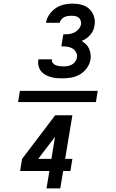

<svg xmlns="http://www.w3.org/2000/svg" viewBox="-20 -873 640 1061"><path d="M80 -309 90 -371H520L510 -309ZM325 -440Q308 -440 291.5 -441.5Q275 -443 259.5 -447.5Q244 -452 230 -460Q216 -468 206.5 -480Q197 -492 193 -508Q189 -524 192 -541V-545H267V-544Q265 -533 272 -524.5Q279 -516 288.5 -512.5Q298 -509 309 -507.5Q320 -506 330 -506Q342 -506 354 -508Q366 -510 377 -516Q388 -522 395.5 -532Q403 -542 405 -554Q408 -570 400.5 -584Q393 -598 380 -605.5Q367 -613 351 -615Q335 -617 319 -617L330 -683Q344 -683 359.5 -684.5Q375 -686 389 -692.5Q403 -699 414 -711.5Q425 -724 428 -739Q429 -749 426 -759Q423 -769 415 -775.5Q407 -782 396 -784Q385 -786 375 -786Q365 -786 355 -784.5Q345 -783 335.5 -778.5Q326 -774 319 -765.5Q312 -757 310 -747H234Q238 -771 252.5 -792.5Q267 -814 288 -828Q309 -842 333 -847.5Q357 -853 380 -853Q406 -853 431 -846.5Q456 -840 474 -823Q492 -806 499.5 -781.5Q507 -757 502 -731Q500 -717 494 -704Q488 -691 478.5 -680Q469 -669 457 -660.5Q445 -652 431 -647Q444 -639 455 -628.5Q466 -618 472 -604.5Q478 -591 480.5 -575Q483 -559 480 -543Q476 -519 460 -497Q444 -475 422 -462Q400 -449 374.5 -444.5Q349 -440 325 -440ZM237 168 253 72H91L102 5L285 -236H380L340 5H380L369 72H329L313 168ZM264 5 284 -117 191 5Z"/></svg>

Font: Iosevka Aile Medium
Style: Italic
Weight: 500
Italic angle: -9°
Designer: Belleve Invis
Foundry: Belleve Invis
Version: Version 31.1.0; ttfautohint (v1.8.4)